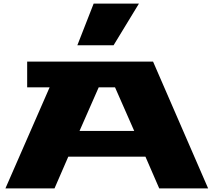

<svg xmlns="http://www.w3.org/2000/svg" viewBox="-20 -1040 1169 1060"><path d="M10 0 254 -558H130V-700H825L1129 0H859L783 -175H357L281 0ZM407 -790 497 -1020H747L607 -790ZM419 -317H721L615 -558H525Z"/></svg>

Font: Stalinist One
Style: Regular
Weight: 400
Designer: Jovanny Lemonad
Foundry: Alexey Maslov, Jovanny Lemonad
Version: Version 3.004